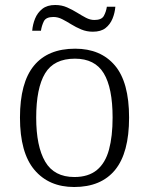

<svg xmlns="http://www.w3.org/2000/svg" viewBox="-20 -739 596 769"><path d="M277 10Q176 10 118 -58.5Q60 -127 60 -268Q60 -408 116 -476Q172 -544 281 -544Q383 -544 440 -477Q497 -410 497 -268Q497 -127 441 -58.5Q385 10 277 10ZM278 -30Q334 -30 368 -58Q402 -86 416.5 -139.5Q431 -193 431 -268Q431 -387 395.5 -445.5Q360 -504 280 -504Q196 -504 160.5 -445Q125 -386 125 -268Q125 -153 161 -91.5Q197 -30 278 -30ZM352 -612Q327 -612 305.5 -621Q284 -630 265.5 -641.5Q247 -653 229.5 -662Q212 -671 194 -671Q164 -671 155.5 -653.5Q147 -636 144 -616H109Q111 -641 120.5 -664.5Q130 -688 149.5 -703.5Q169 -719 201 -719Q227 -719 248.5 -709.5Q270 -700 288.5 -688.5Q307 -677 324 -668Q341 -659 358 -659Q387 -659 396 -675.5Q405 -692 408 -712H442Q440 -687 430.5 -664Q421 -641 402.5 -626.5Q384 -612 352 -612Z"/></svg>

Font: Noto Serif Hebrew Light
Style: Regular
Weight: 300
Version: Version 2.003